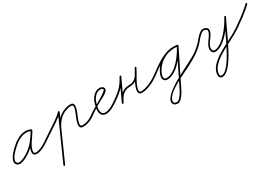

<svg xmlns="http://www.w3.org/2000/svg" viewBox="34 -1033 3015 2099"><g transform="rotate(-30 1541.5 16.5)"><path d="M355.4 -236.6C357.8 -241.3 356 -247 351.4 -249.4C328.5 -261.3 309.8 -266.3 283.3 -266.3C209.4 -266.3 142.2 -219.3 91.4 -169.8C58.8 -138.1 3.9 -83.9 3.9 -34.1C3.9 -2.8 30.7 15 59.8 15C62.7 15 65.7 14.9 68.6 14.4C140.5 2.4 233 -65.5 276.5 -121.1C305.3 -158 331.8 -194.5 354.3 -235.4C357.3 -240.8 354.4 -245.8 350.2 -248C345.9 -250.2 340.2 -249.7 337.5 -244.2C334.1 -237.2 330.4 -230.7 326.1 -224.3C326.1 -224.3 326 -224.2 326 -224.1C325.9 -224 325.9 -223.9 325.9 -223.9C322.5 -218.2 318.8 -212.8 315.1 -207.3C315.1 -207.3 315.1 -207.3 315.1 -207.2C315.1 -207.2 315.1 -207.2 315.1 -207.2C299 -182.7 281.5 -158.9 265.9 -134C265.9 -134 266 -134.1 266 -134.1C266 -134.1 266 -134.1 266 -134.1C247.4 -105.2 226.1 -63.7 226.1 -28.9C226.1 -2 243 13 269.5 13C329.2 13 403 -35.5 450.5 -69.3C454.8 -72.3 455.8 -78.2 452.7 -82.5C449.7 -86.8 443.8 -87.8 439.5 -84.7C439.5 -84.7 439.5 -84.7 439.5 -84.7C395.7 -53.6 324.6 -6 269.5 -6C253.4 -6 245.1 -12.5 245.1 -28.9C245.1 -59.7 265.5 -98.2 282 -123.9C282 -123.9 282 -123.9 282 -123.9C282 -123.9 282.1 -124 282.1 -124C297.5 -148.7 314.9 -172.4 330.9 -196.8C330.9 -196.8 330.9 -196.8 330.9 -196.8C330.9 -196.7 330.9 -196.7 330.9 -196.7C334.7 -202.5 338.6 -208.2 342.1 -214.1C342.1 -214.1 342.1 -214 342 -213.9C342 -213.8 341.9 -213.7 341.9 -213.7C346.7 -220.9 350.8 -228.1 354.5 -235.8C357.2 -241.4 354.5 -246.3 350.4 -248.4C346.2 -250.6 340.7 -250 337.7 -244.6C315.6 -204.6 289.7 -168.9 261.5 -132.9C220.9 -81 132.6 -15.6 65.4 -4.4C63.6 -4.1 61.7 -4 59.8 -4C41.3 -4 22.9 -13.6 22.9 -34.1C22.9 -77.2 76.8 -129.1 104.6 -156.2C151.7 -202 214.6 -247.3 283.3 -247.3C306.8 -247.3 322.5 -243 342.6 -232.6C347.3 -230.2 353 -232 355.4 -236.6Z M450.4 -69.2C450.4 -69.2 450.4 -69.2 450.4 -69.2C505.7 -107.7 562.6 -143.6 618.3 -181.4C652 -204.1 683.7 -228.5 711.9 -257.9C715.5 -261.7 715.4 -267.7 711.6 -271.3C707.8 -275 701.8 -274.8 698.1 -271C670.9 -242.6 640.2 -219.1 607.7 -197.1C551.8 -159.3 494.9 -123.3 439.6 -84.8C435.3 -81.8 434.2 -75.9 437.2 -71.6C440.2 -67.3 446.1 -66.2 450.4 -69.2ZM696.3 -268.4C696.3 -268.4 696.3 -268.4 696.3 -268.4C617 -90.9 537.7 86.6 458.3 264.1C456.2 268.9 458.3 274.5 463.1 276.7C467.9 278.8 473.5 276.7 475.7 271.9C555 94.4 634.3 -83.1 713.7 -260.6C715.8 -265.4 713.7 -271 708.9 -273.2C704.1 -275.3 698.5 -273.1 696.3 -268.4ZM617.6 -68.1C622.5 -66.2 628 -68.7 629.9 -73.6C651.6 -130 687.6 -183.4 738.1 -217.8C773.4 -241.9 814.3 -255 857 -255C901.3 -255 858.7 -166.3 851.5 -148C837 -111.5 777 9.5 855 9.5C935.1 9.5 981.3 -26.1 1042.5 -69.2C1046.8 -72.3 1047.8 -78.2 1044.8 -82.5C1041.7 -86.8 1035.8 -87.8 1031.5 -84.8C1031.5 -84.8 1031.5 -84.8 1031.5 -84.8C973.8 -44.1 930.6 -9.5 855 -9.5C806 -9.5 859.6 -116.9 869.1 -140.9C882.2 -174 927.6 -274 857 -274C810.5 -274 765.8 -259.7 727.4 -233.5C673.7 -196.9 635.3 -140.5 612.1 -80.4C610.2 -75.5 612.7 -70 617.6 -68.1Z M1042.4 -69.2C1042.4 -69.2 1042.4 -69.2 1042.4 -69.2C1080.1 -95.5 1119.3 -119.1 1159.6 -141.2C1190.5 -158.2 1228.2 -174 1254.2 -198.1C1264 -207.1 1271.5 -218.3 1271.5 -232C1271.5 -257.4 1241.7 -270.5 1220 -270.5C1152.3 -270.5 1102.3 -199.6 1089.7 -140C1089.7 -140 1089.8 -140.2 1089.8 -140.4C1089.9 -140.6 1089.9 -140.8 1089.9 -140.8C1082.3 -115.7 1076.5 -92.6 1076.5 -66C1076.5 -21.9 1096.5 13.5 1145 13.5C1207.5 13.5 1272.9 -35.2 1321.4 -69.2C1325.7 -72.2 1326.8 -78.2 1323.8 -82.4C1320.8 -86.7 1314.8 -87.8 1310.6 -84.8C1310.6 -84.8 1310.6 -84.8 1310.6 -84.8C1265.9 -53.5 1202.7 -5.5 1145 -5.5C1107.4 -5.5 1095.5 -32.5 1095.5 -66C1095.5 -90.7 1101 -112 1108.1 -135.2C1108.1 -135.2 1108.1 -135.4 1108.2 -135.6C1108.2 -135.8 1108.3 -136 1108.3 -136C1119 -186.5 1161.7 -251.5 1220 -251.5C1230.3 -251.5 1252.5 -245.5 1252.5 -232C1252.5 -206.4 1061 -105.3 1031.6 -84.8C1027.3 -81.8 1026.2 -75.9 1029.2 -71.6C1032.2 -67.3 1038.1 -66.2 1042.4 -69.2Z M1321.4 -69.2C1321.4 -69.2 1321.4 -69.2 1321.4 -69.2C1398.5 -122.8 1448.2 -175.7 1491.5 -260.2C1494.3 -265.7 1491.3 -270.6 1487 -272.7C1482.7 -274.8 1477 -274.1 1474.4 -268.5C1433.1 -180.3 1391.9 -92.2 1350.6 -4C1347.9 1.6 1350.8 6.5 1355.1 8.6C1359.3 10.6 1364.9 9.8 1367.7 4.2C1398.2 -57.4 1434.6 -115.5 1512 -115.5C1613.3 -115.5 1639.5 -179.8 1682.4 -260C1685.3 -265.4 1682.3 -270.3 1677.9 -272.4C1673.6 -274.6 1667.9 -274 1665.3 -268.4C1640.3 -213.3 1484.1 9.5 1602 9.5C1666.2 9.5 1753.5 -32.2 1805.5 -69.3C1809.8 -72.3 1810.8 -78.2 1807.7 -82.5C1804.7 -86.8 1798.8 -87.8 1794.5 -84.7C1794.5 -84.7 1794.5 -84.7 1794.5 -84.7C1745.8 -50.1 1662.1 -9.5 1602 -9.5C1572.3 -9.5 1574.5 -32.9 1580.4 -55.3C1599.7 -129.5 1651.2 -191.4 1682.7 -260.6C1685.2 -266.1 1682.4 -270.9 1678.2 -273C1674 -275.1 1668.5 -274.4 1665.6 -269C1626.4 -195.5 1604.6 -134.5 1512 -134.5C1426.4 -134.5 1384.6 -72.8 1350.7 -4.2C1347.9 1.4 1350.9 6.3 1355.2 8.4C1359.5 10.4 1365.2 9.7 1367.8 4C1409.1 -84.1 1450.3 -172.3 1491.6 -260.5C1494.2 -266.1 1491.4 -270.9 1487.2 -273C1483 -275.1 1477.4 -274.3 1474.5 -268.8C1432.7 -187.1 1385.1 -136.7 1310.6 -84.8C1306.3 -81.8 1305.2 -75.9 1308.2 -71.6C1311.2 -67.3 1317.1 -66.2 1321.4 -69.2Z M1805.4 -69.2C1805.4 -69.2 1805.4 -69.2 1805.4 -69.2C1906.2 -139.5 2018 -238.3 2146.3 -238.3C2160.1 -238.3 2173.3 -237.3 2186.8 -235.6C2193.1 -234.8 2196.8 -239.1 2197.4 -243.7C2198 -248.4 2195.6 -253.5 2189.3 -254.4C2176.2 -256.3 2163.5 -257.2 2150.2 -257.2C2039.8 -257.2 1940.6 -199.9 1887.2 -103.2C1875.2 -81.5 1862.6 -53.7 1862.6 -28.4C1862.6 1.8 1880.9 22.5 1911.7 22.5C2036.8 22.5 2154.2 -141.7 2201.5 -238.8C2204.3 -244.5 2201.4 -249.4 2197.2 -251.5C2192.9 -253.6 2187.3 -252.9 2184.5 -247.2C2133.6 -144.2 2082.6 -41.2 2031.5 61.8C2031.5 61.8 2031.5 61.7 2031.6 61.6C2031.6 61.5 2031.7 61.5 2031.7 61.5C2001.7 116.5 1935.7 287.6 1878.8 287.6C1861.7 287.6 1841.5 280.5 1841.5 260.4C1841.5 161.6 2095.5 57.7 2173.5 17.3C2224.2 -8.9 2274.7 -36.4 2321.5 -69.2C2325.8 -72.2 2326.8 -78.2 2323.8 -82.5C2320.8 -86.8 2314.8 -87.8 2310.5 -84.8C2197.4 -5.3 1822.5 134.3 1822.5 260.4C1822.5 291.7 1850.9 306.6 1878.8 306.6C1951.4 306.6 2014 133.6 2048.3 70.5C2048.3 70.5 2048.4 70.5 2048.4 70.4C2048.5 70.3 2048.5 70.2 2048.5 70.2C2099.6 -32.7 2150.6 -135.8 2201.5 -238.8C2204.3 -244.5 2201.4 -249.4 2197.2 -251.5C2192.9 -253.6 2187.2 -252.8 2184.5 -247.2C2140.8 -157.6 2028.1 3.5 1911.7 3.5C1891.4 3.5 1881.6 -8.7 1881.6 -28.4C1881.6 -50.3 1893.5 -75.4 1903.8 -94C1953.9 -184.7 2046.7 -238.2 2150.2 -238.2C2162.6 -238.2 2174.4 -237.3 2186.7 -235.6C2192.9 -234.7 2196.6 -239 2197.2 -243.8C2197.9 -248.5 2195.4 -253.7 2189.2 -254.4C2174.8 -256.2 2160.8 -257.3 2146.3 -257.3C2013 -257.3 1899.1 -157.7 1794.6 -84.8C1790.3 -81.8 1789.2 -75.9 1792.2 -71.6C1795.2 -67.3 1801.1 -66.2 1805.4 -69.2Z M2308.2 -71.6C2311.2 -67.3 2317.1 -66.2 2321.4 -69.2C2348.3 -87.9 2373.4 -109 2396.8 -131.9C2422.9 -157.5 2482.6 -244.5 2521 -244.5C2536.4 -244.5 2561.5 -238.7 2561.5 -219C2561.5 -160.5 2473.1 -102.9 2473.1 -32C2473.1 -4.1 2488 21.7 2518.7 21.7C2633.5 21.7 2761.6 -159.3 2809.5 -252.7C2812.3 -258.2 2809.6 -263.2 2805.5 -265.4C2801.3 -267.6 2795.7 -267.1 2792.7 -261.6C2727.6 -144.2 2564.8 280.1 2448.8 280.1C2434 280.1 2428.1 270.3 2428.1 256.3C2428.1 106 2721.7 11.8 2837.4 -69.2C2841.7 -72.2 2842.8 -78.2 2839.8 -82.4C2836.8 -86.7 2830.8 -87.8 2826.6 -84.8C2826.6 -84.8 2826.6 -84.8 2826.6 -84.8C2703.2 1.6 2409.1 90.9 2409.1 256.3C2409.1 280.8 2423.5 299.1 2448.8 299.1C2581.5 299.1 2740.1 -127.4 2809.3 -252.4C2812.3 -257.8 2809.6 -262.9 2805.3 -265.1C2801.1 -267.4 2795.4 -266.9 2792.5 -261.3C2748.6 -175.6 2624.2 2.7 2518.7 2.7C2499 2.7 2492.1 -14.8 2492.1 -32C2492.1 -101.2 2580.5 -152.1 2580.5 -219C2580.5 -250.4 2547.8 -263.5 2521 -263.5C2472.5 -263.5 2420.8 -182.9 2389.5 -151.4C2365.1 -126.9 2338.9 -104.5 2310.6 -84.8C2306.3 -81.8 2305.2 -75.9 2308.2 -71.6Z M2824.3 -70.2C2827.3 -65.9 2833.2 -64.9 2837.5 -67.9C2920.1 -126.6 3008.5 -184.9 3079.8 -257.3C3083.5 -261.1 3083.4 -267.1 3079.7 -270.8C3075.9 -274.5 3069.9 -274.4 3066.2 -270.7C3066.2 -270.7 3066.2 -270.7 3066.2 -270.7C2995.8 -199.1 2908.2 -141.5 2826.5 -83.4C2822.2 -80.4 2821.2 -74.4 2824.3 -70.2Z"/></g></svg>

Font: FRB American Cursive Extralight
Style: Italic
Weight: 200
Italic angle: -25°
Version: Version 2.0;Modular Font Editor K font №1